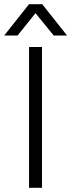

<svg xmlns="http://www.w3.org/2000/svg" viewBox="-54 -899 341 919"><path d="M30 -729H-34L85 -879H148L267 -729H203L116 -836ZM147 0H85V-674H147Z"/></svg>

Font: Hind Mysuru Light
Style: Regular
Weight: 300
Designer: Manushi Parikh, Hitesh Malaviya
Foundry: Indian Type Foundry
Version: Version 0.703;PS 1.0;hotconv 1.0.86;makeotf.lib2.5.63406